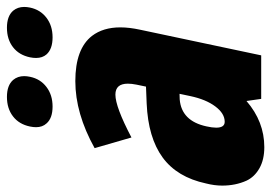

<svg xmlns="http://www.w3.org/2000/svg" viewBox="-184 -662 808 573"><g transform="rotate(-90 220.5 -375.0)"><path d="M269 -740.2Q280.3 -726.6 280.3 -707.5Q280.3 -699.2 278.3 -689.9Q272 -659.2 248 -640.9Q224.1 -622.6 189.5 -622.6Q154.8 -622.6 139.2 -640.6Q127.9 -652.8 127.9 -671.9Q127.9 -680.2 129.9 -689.9Q136.7 -722.7 160.2 -740.7Q183.6 -758.8 218.3 -758.8Q252.9 -758.8 269 -740.2ZM475.6 -740.2Q486.8 -726.6 486.8 -707.5Q486.8 -699.2 484.9 -689.9Q478.5 -659.2 454.6 -640.9Q430.7 -622.6 396 -622.6Q361.3 -622.6 345.2 -640.6Q334.5 -652.8 334.5 -671.9Q334.5 -680.2 336.4 -689.9Q343.3 -722.7 366.7 -740.7Q390.1 -758.8 424.8 -758.8Q459.5 -758.8 475.6 -740.2ZM65.4 -497.1Q168.9 -554.7 265.4 -554.7Q361.8 -554.7 400.4 -504.9Q425.8 -471.7 425.8 -420.4Q425.8 -393.6 418.9 -361.8L342.3 0H212.4L206.1 -43.9Q144.5 9.3 68.4 9.3Q30.8 9.3 5.1 -5.4Q-20.5 -20 -31.7 -43.9Q-46.4 -76.7 -46.4 -116.2Q-46.4 -139.6 -40 -164.6Q-21.5 -251 37.6 -294.2Q96.7 -337.4 198.7 -341.8L249 -343.8L254.9 -372.1Q257.8 -386.7 257.8 -397.9Q257.8 -435.1 225.1 -435.1Q188.5 -435.1 97.2 -387.2ZM126.5 -134.3Q126.5 -108.9 144 -108.9Q168.9 -108.9 189.9 -137Q210.9 -165 220.7 -211.4L227.5 -243.7Q221.7 -243.2 210.9 -243.2Q146.5 -237.8 130.4 -163.6Q126.5 -146.5 126.5 -134.3Z"/></g></svg>

Font: Open Sans Hebrew Condensed Extra Bold
Style: Italic
Weight: 800
Width: 3
Italic angle: -12°
Foundry: Ascender Corporation, Yanek Iontef
Version: Version 2.001;PS 002.001;hotconv 1.0.70;makeotf.lib2.5.58329